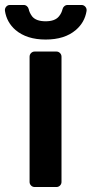

<svg xmlns="http://www.w3.org/2000/svg" viewBox="-53 -753 369 773"><path d="M66.1 -20.6V-524.5Q66.1 -533.4 72.1 -539.4Q78.1 -545.5 87 -545.5H174Q182.5 -545.5 188.6 -539.4Q194.6 -533.4 194.6 -524.5V-20.6Q194.6 -12.1 188.6 -6Q182.5 0 174 0H87Q78.1 0 72.1 -6Q66.1 -12.1 66.1 -20.6ZM198.9 -716.6Q195 -699.9 184.3 -687.1Q168.3 -667.3 130.7 -667.3Q92.3 -667.3 76.3 -687.1Q65.3 -702.1 62.5 -716.6Q60.7 -723.7 55.2 -728.3Q49.7 -733 42.3 -733H-12.8Q-22.4 -733 -28.4 -725.7Q-34.4 -718.4 -33 -708.8Q-25.9 -663 9.6 -632.1Q55 -593.8 130.7 -593.8Q207.4 -593.8 252.1 -632.1Q288 -662.6 295.5 -708.8Q296.9 -718.4 290.7 -725.7Q284.4 -733 274.9 -733H219.5Q212 -733 206.3 -728.3Q200.6 -723.7 198.9 -716.6Z"/></svg>

Font: DeltaSans SemiBold
Style: Regular
Weight: 600
Designer: Rasmus Andersson
Foundry: rsms
Version: Version 3.012